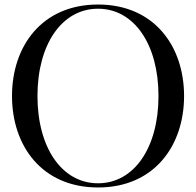

<svg xmlns="http://www.w3.org/2000/svg" viewBox="-20 -814 866 848"><path d="M413 14C661 14 793 -170 793 -390C793 -610 661 -794 413 -794C165 -794 33 -610 33 -390C33 -170 165 14 413 14ZM413 -4.5C253.5 -4.5 145.5 -161.5 145.5 -390C145.5 -618.5 253.5 -775.5 413 -775.5C572 -775.5 680 -618.5 680 -390C680 -161.5 572 -4.5 413 -4.5Z"/></svg>

Font: Beautique Display Thin
Style: Bold
Weight: 500
Designer: Nhat-Quang Ngo
Version: Version 1.100;Glyphs 3.2.3 (3260)